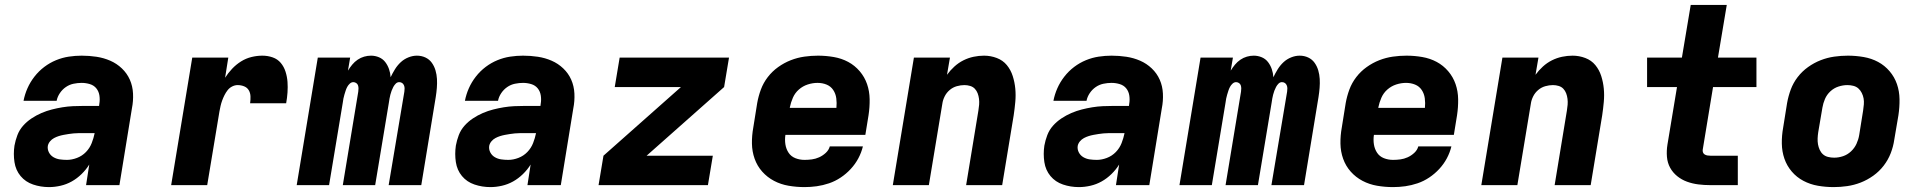

<svg xmlns="http://www.w3.org/2000/svg" viewBox="-20 -755 7840 783"><path d="M180 8Q146 8 115 -2.5Q84 -13 64 -37Q44 -61 39 -94Q34 -127 39 -161Q43 -183 51 -204Q59 -225 74 -242Q89 -259 108.5 -272Q128 -285 149 -294Q170 -303 191.5 -308.5Q213 -314 234.5 -317.5Q256 -321 277 -322Q298 -323 319 -323H384L385 -331Q388 -348 385.5 -365Q383 -382 373 -394.5Q363 -407 346.5 -412Q330 -417 313 -417Q297 -417 280 -413.5Q263 -410 248.5 -400Q234 -390 224 -375Q214 -360 211 -344H76Q81 -370 92 -395Q103 -420 120.5 -442.5Q138 -465 160.5 -482Q183 -499 208.5 -509.5Q234 -520 260.5 -524Q287 -528 313 -528Q344 -528 373.5 -523.5Q403 -519 429.5 -507.5Q456 -496 477 -476Q498 -456 509.5 -430Q521 -404 522.5 -373.5Q524 -343 518 -313L467 0H331L344 -84Q331 -63 312.5 -45Q294 -27 272.5 -15Q251 -3 227 2.5Q203 8 180 8ZM253 -103Q273 -103 294 -111Q315 -119 330.5 -135Q346 -151 354 -171.5Q362 -192 366 -212H319Q310 -212 300 -212Q290 -212 280 -211Q270 -210 260 -208.5Q250 -207 239.5 -205Q229 -203 219.5 -200Q210 -197 200.5 -192Q191 -187 184 -178.5Q177 -170 175 -160Q173 -146 179.5 -133.5Q186 -121 198 -114Q210 -107 224 -105Q238 -103 253 -103Z M678 0 764 -520H911L898 -438Q910 -457 926.5 -474.5Q943 -492 963 -504.5Q983 -517 1005.5 -522.5Q1028 -528 1050 -528Q1072 -528 1092 -521Q1112 -514 1125 -498.5Q1138 -483 1144.5 -462.5Q1151 -442 1152.5 -421Q1154 -400 1152.5 -378Q1151 -356 1147 -334H1000Q1002 -348 1001.5 -362Q1001 -376 994.5 -387Q988 -398 975.5 -403Q963 -408 949 -408Q938 -408 927 -402.5Q916 -397 908.5 -387.5Q901 -378 895.5 -367Q890 -356 886 -345Q882 -334 879.5 -323Q877 -312 875 -301L825 0Z M1190 0 1276 -520H1408L1399 -467Q1407 -480 1416.5 -491.5Q1426 -503 1438.5 -511.5Q1451 -520 1465 -524Q1479 -528 1493 -528Q1510 -528 1525.5 -521.5Q1541 -515 1551 -502Q1561 -489 1566.5 -473Q1572 -457 1573 -440Q1581 -457 1591 -473Q1601 -489 1614.5 -501.5Q1628 -514 1645.5 -521Q1663 -528 1680 -528Q1699 -528 1715 -520.5Q1731 -513 1741 -499Q1751 -485 1756 -468Q1761 -451 1762 -433Q1763 -415 1761.5 -396.5Q1760 -378 1757 -359L1698 0H1565L1629 -381Q1630 -388 1630 -394.5Q1630 -401 1627.5 -407Q1625 -413 1620 -416.5Q1615 -420 1608 -420Q1600 -420 1594 -414Q1588 -408 1584 -400.5Q1580 -393 1577 -385Q1574 -377 1572 -369Q1570 -361 1568.5 -353Q1567 -345 1566 -337L1510 0H1378L1441 -381Q1442 -388 1442 -394.5Q1442 -401 1440 -407Q1438 -413 1432.5 -416.5Q1427 -420 1421 -420Q1413 -420 1406.5 -414Q1400 -408 1396 -400.5Q1392 -393 1389.5 -385Q1387 -377 1384.5 -369Q1382 -361 1380.5 -353Q1379 -345 1378 -337L1322 0Z M1980 8Q1946 8 1915 -2.5Q1884 -13 1864 -37Q1844 -61 1839 -94Q1834 -127 1839 -161Q1843 -183 1851 -204Q1859 -225 1874 -242Q1889 -259 1908.5 -272Q1928 -285 1949 -294Q1970 -303 1991.5 -308.5Q2013 -314 2034.5 -317.5Q2056 -321 2077 -322Q2098 -323 2119 -323H2184L2185 -331Q2188 -348 2185.5 -365Q2183 -382 2173 -394.5Q2163 -407 2146.5 -412Q2130 -417 2113 -417Q2097 -417 2080 -413.5Q2063 -410 2048.5 -400Q2034 -390 2024 -375Q2014 -360 2011 -344H1876Q1881 -370 1892 -395Q1903 -420 1920.5 -442.5Q1938 -465 1960.5 -482Q1983 -499 2008.5 -509.5Q2034 -520 2060.5 -524Q2087 -528 2113 -528Q2144 -528 2173.5 -523.5Q2203 -519 2229.5 -507.5Q2256 -496 2277 -476Q2298 -456 2309.5 -430Q2321 -404 2322.5 -373.5Q2324 -343 2318 -313L2267 0H2131L2144 -84Q2131 -63 2112.5 -45Q2094 -27 2072.5 -15Q2051 -3 2027 2.5Q2003 8 1980 8ZM2053 -103Q2073 -103 2094 -111Q2115 -119 2130.5 -135Q2146 -151 2154 -171.5Q2162 -192 2166 -212H2119Q2110 -212 2100 -212Q2090 -212 2080 -211Q2070 -210 2060 -208.5Q2050 -207 2039.5 -205Q2029 -203 2019.5 -200Q2010 -197 2000.5 -192Q1991 -187 1984 -178.5Q1977 -170 1975 -160Q1973 -146 1979.5 -133.5Q1986 -121 1998 -114Q2010 -107 2024 -105Q2038 -103 2053 -103Z M2421 0 2441 -120 2757 -400H2487L2507 -520H2953L2933 -400L2617 -120H2887L2867 0Z M3261 8Q3228 8 3196 2.5Q3164 -3 3136.5 -17.5Q3109 -32 3088.5 -55Q3068 -78 3057.5 -107.5Q3047 -137 3046.5 -169.5Q3046 -202 3052 -235L3068 -335Q3073 -363 3083 -390Q3093 -417 3111 -440.5Q3129 -464 3153.5 -481.5Q3178 -499 3205 -509.5Q3232 -520 3260 -524Q3288 -528 3316 -528Q3348 -528 3380 -522.5Q3412 -517 3439 -502.5Q3466 -488 3486 -464.5Q3506 -441 3516 -412Q3526 -383 3526.5 -350.5Q3527 -318 3522 -285L3509 -205H3183Q3180 -185 3183 -166Q3186 -147 3196 -132Q3206 -117 3223.5 -110Q3241 -103 3261 -103Q3276 -103 3291 -105Q3306 -107 3320.5 -113.5Q3335 -120 3347.5 -131.5Q3360 -143 3364 -158H3499Q3493 -133 3480.5 -109.5Q3468 -86 3449.5 -66Q3431 -46 3408.5 -31Q3386 -16 3361 -7.5Q3336 1 3311 4.5Q3286 8 3261 8ZM3391 -315Q3393 -335 3390.5 -354Q3388 -373 3378 -388Q3368 -403 3351 -410Q3334 -417 3314 -417Q3294 -417 3274 -410.5Q3254 -404 3238 -390Q3222 -376 3213.5 -356.5Q3205 -337 3201 -317V-315Z M3621 0 3707 -520H3854L3842 -450Q3855 -468 3872 -483.5Q3889 -499 3909 -509Q3929 -519 3950.5 -523.5Q3972 -528 3993 -528Q4020 -528 4045 -518.5Q4070 -509 4086 -489.5Q4102 -470 4110 -445Q4118 -420 4120.5 -393.5Q4123 -367 4120.5 -339.5Q4118 -312 4114 -285L4067 0H3920Q3932 -76 3945 -152Q3958 -228 3970 -304Q3972 -316 3973 -328Q3974 -340 3972.5 -352Q3971 -364 3967 -374.5Q3963 -385 3955.5 -393Q3948 -401 3936.5 -404.5Q3925 -408 3913 -408Q3898 -408 3882 -403.5Q3866 -399 3853 -388Q3840 -377 3832.5 -362Q3825 -347 3823 -332L3768 0Z M4380 8Q4346 8 4315 -2.5Q4284 -13 4264 -37Q4244 -61 4239 -94Q4234 -127 4239 -161Q4243 -183 4251 -204Q4259 -225 4274 -242Q4289 -259 4308.5 -272Q4328 -285 4349 -294Q4370 -303 4391.5 -308.5Q4413 -314 4434.5 -317.5Q4456 -321 4477 -322Q4498 -323 4519 -323H4584L4585 -331Q4588 -348 4585.5 -365Q4583 -382 4573 -394.5Q4563 -407 4546.5 -412Q4530 -417 4513 -417Q4497 -417 4480 -413.5Q4463 -410 4448.5 -400Q4434 -390 4424 -375Q4414 -360 4411 -344H4276Q4281 -370 4292 -395Q4303 -420 4320.5 -442.5Q4338 -465 4360.5 -482Q4383 -499 4408.5 -509.5Q4434 -520 4460.5 -524Q4487 -528 4513 -528Q4544 -528 4573.5 -523.5Q4603 -519 4629.5 -507.5Q4656 -496 4677 -476Q4698 -456 4709.5 -430Q4721 -404 4722.5 -373.5Q4724 -343 4718 -313L4667 0H4531L4544 -84Q4531 -63 4512.5 -45Q4494 -27 4472.5 -15Q4451 -3 4427 2.5Q4403 8 4380 8ZM4453 -103Q4473 -103 4494 -111Q4515 -119 4530.5 -135Q4546 -151 4554 -171.5Q4562 -192 4566 -212H4519Q4510 -212 4500 -212Q4490 -212 4480 -211Q4470 -210 4460 -208.5Q4450 -207 4439.5 -205Q4429 -203 4419.5 -200Q4410 -197 4400.5 -192Q4391 -187 4384 -178.5Q4377 -170 4375 -160Q4373 -146 4379.5 -133.5Q4386 -121 4398 -114Q4410 -107 4424 -105Q4438 -103 4453 -103Z M4790 0 4876 -520H5008L4999 -467Q5007 -480 5016.5 -491.5Q5026 -503 5038.5 -511.5Q5051 -520 5065 -524Q5079 -528 5093 -528Q5110 -528 5125.5 -521.5Q5141 -515 5151 -502Q5161 -489 5166.5 -473Q5172 -457 5173 -440Q5181 -457 5191 -473Q5201 -489 5214.5 -501.5Q5228 -514 5245.5 -521Q5263 -528 5280 -528Q5299 -528 5315 -520.5Q5331 -513 5341 -499Q5351 -485 5356 -468Q5361 -451 5362 -433Q5363 -415 5361.5 -396.5Q5360 -378 5357 -359L5298 0H5165L5229 -381Q5230 -388 5230 -394.5Q5230 -401 5227.5 -407Q5225 -413 5220 -416.5Q5215 -420 5208 -420Q5200 -420 5194 -414Q5188 -408 5184 -400.5Q5180 -393 5177 -385Q5174 -377 5172 -369Q5170 -361 5168.5 -353Q5167 -345 5166 -337L5110 0H4978L5041 -381Q5042 -388 5042 -394.5Q5042 -401 5040 -407Q5038 -413 5032.5 -416.5Q5027 -420 5021 -420Q5013 -420 5006.5 -414Q5000 -408 4996 -400.5Q4992 -393 4989.5 -385Q4987 -377 4984.5 -369Q4982 -361 4980.5 -353Q4979 -345 4978 -337L4922 0Z M5661 8Q5628 8 5596 2.5Q5564 -3 5536.5 -17.5Q5509 -32 5488.5 -55Q5468 -78 5457.5 -107.5Q5447 -137 5446.5 -169.5Q5446 -202 5452 -235L5468 -335Q5473 -363 5483 -390Q5493 -417 5511 -440.5Q5529 -464 5553.5 -481.5Q5578 -499 5605 -509.5Q5632 -520 5660 -524Q5688 -528 5716 -528Q5748 -528 5780 -522.5Q5812 -517 5839 -502.5Q5866 -488 5886 -464.5Q5906 -441 5916 -412Q5926 -383 5926.5 -350.5Q5927 -318 5922 -285L5909 -205H5583Q5580 -185 5583 -166Q5586 -147 5596 -132Q5606 -117 5623.5 -110Q5641 -103 5661 -103Q5676 -103 5691 -105Q5706 -107 5720.5 -113.5Q5735 -120 5747.5 -131.5Q5760 -143 5764 -158H5899Q5893 -133 5880.5 -109.5Q5868 -86 5849.5 -66Q5831 -46 5808.5 -31Q5786 -16 5761 -7.5Q5736 1 5711 4.5Q5686 8 5661 8ZM5791 -315Q5793 -335 5790.5 -354Q5788 -373 5778 -388Q5768 -403 5751 -410Q5734 -417 5714 -417Q5694 -417 5674 -410.5Q5654 -404 5638 -390Q5622 -376 5613.5 -356.5Q5605 -337 5601 -317V-315Z M6021 0 6107 -520H6254L6242 -450Q6255 -468 6272 -483.5Q6289 -499 6309 -509Q6329 -519 6350.5 -523.5Q6372 -528 6393 -528Q6420 -528 6445 -518.5Q6470 -509 6486 -489.5Q6502 -470 6510 -445Q6518 -420 6520.5 -393.5Q6523 -367 6520.5 -339.5Q6518 -312 6514 -285L6467 0H6320Q6332 -76 6345 -152Q6358 -228 6370 -304Q6372 -316 6373 -328Q6374 -340 6372.5 -352Q6371 -364 6367 -374.5Q6363 -385 6355.5 -393Q6348 -401 6336.5 -404.5Q6325 -408 6313 -408Q6298 -408 6282 -403.5Q6266 -399 6253 -388Q6240 -377 6232.5 -362Q6225 -347 6223 -332L6168 0Z M6955 0Q6930 0 6906 -3Q6882 -6 6860 -14Q6838 -22 6820 -36.5Q6802 -51 6791 -71Q6780 -91 6778 -115.5Q6776 -140 6780 -165L6819 -400H6697V-520H6839L6875 -735H7022L6986 -520H7143V-400H6966L6924 -145Q6923 -139 6925 -133.5Q6927 -128 6932 -125Q6937 -122 6943 -121Q6949 -120 6955 -120H7067V0Z M7458 8Q7425 8 7393.5 2.5Q7362 -3 7334.5 -17.5Q7307 -32 7287 -55.5Q7267 -79 7257 -108Q7247 -137 7246.5 -169.5Q7246 -202 7252 -235L7268 -335Q7273 -363 7283 -390Q7293 -417 7311 -440.5Q7329 -464 7353.5 -481.5Q7378 -499 7405 -509.5Q7432 -520 7460 -524Q7488 -528 7516 -528Q7548 -528 7580 -522.5Q7612 -517 7639 -502.5Q7666 -488 7686 -464.5Q7706 -441 7716 -412Q7726 -383 7726.5 -350.5Q7727 -318 7722 -285L7705 -185Q7701 -157 7690.5 -130Q7680 -103 7662 -79.5Q7644 -56 7619.5 -38.5Q7595 -21 7568 -10.5Q7541 0 7513 4Q7485 8 7458 8ZM7460 -112Q7478 -112 7496 -118Q7514 -124 7528.5 -137.5Q7543 -151 7551 -168.5Q7559 -186 7562 -204L7578 -304Q7580 -317 7581 -329.5Q7582 -342 7580 -353.5Q7578 -365 7572.5 -376Q7567 -387 7558.5 -394.5Q7550 -402 7538 -405Q7526 -408 7514 -408Q7496 -408 7477.5 -402Q7459 -396 7444.5 -382.5Q7430 -369 7422.5 -351.5Q7415 -334 7412 -316L7395 -216Q7393 -203 7392.5 -190.5Q7392 -178 7394 -166.5Q7396 -155 7401 -144Q7406 -133 7414.5 -125.5Q7423 -118 7435 -115Q7447 -112 7460 -112Z"/></svg>

Font: Iosevka SS04 Hv Ex Obl
Style: Regular
Weight: 900
Width: 7
Italic angle: -9°
Monospace: yes
Designer: Belleve Invis
Foundry: Belleve Invis
Version: Version 19.0.0; ttfautohint (v1.8.4)